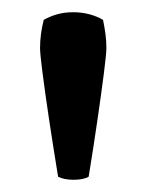

<svg xmlns="http://www.w3.org/2000/svg" viewBox="-20 -781 248 314"><path d="M45.5 -702Q45.5 -714 47 -725.2Q48.5 -736.5 51.5 -748.5Q61 -754 73 -757.5Q85 -761 100 -761Q114 -761 126.8 -757.5Q139.5 -754 148.5 -748.5Q151 -736.5 152.5 -725.2Q154 -714 154 -702Q154 -693.5 150 -662Q146 -630.5 139.5 -585.8Q133 -541 125 -492Q116.5 -487 100.5 -487Q84.5 -487 75 -492Q67 -541 60.2 -586Q53.5 -631 49.5 -662.2Q45.5 -693.5 45.5 -702Z"/></svg>

Font: Signika Negative
Style: Regular
Weight: 400
Designer: Anna Giedry
Foundry: Anna Giedry
Version: Version 2.001